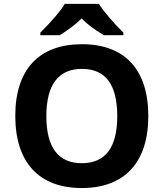

<svg xmlns="http://www.w3.org/2000/svg" viewBox="-20 -951 836 981"><path d="M610.4 -771V-784.2C563.5 -829.6 505.4 -897.5 485.4 -931.2H311C289.1 -894.5 247.6 -845.7 186 -784.2V-771H285.2C334.5 -801.8 371.6 -830.6 397 -856.9C421.9 -830.1 460 -801.3 511.2 -771ZM737.8 -357.9C737.8 -594.7 618.2 -725.1 398.9 -725.1C179.7 -725.1 58.1 -596.7 58.1 -358.9C58.1 -121.1 179.2 9.8 397.9 9.8C616.7 9.8 737.8 -121.6 737.8 -357.9ZM216.8 -357.9C216.8 -517.6 278.3 -599.1 398.9 -599.1C519 -599.1 579.1 -518.6 579.1 -357.9C579.1 -197.3 518.6 -117.2 397.9 -117.2C277.3 -117.2 216.8 -198.2 216.8 -357.9Z"/></svg>

Font: Open Sans bold
Style: Bold
Weight: 700
Foundry: Ascender Corporation
Version: Version 1.100;PS 001.100;hotconv 1.0.88;makeotf.lib2.5.64775